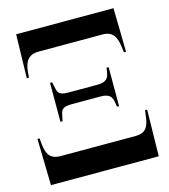

<svg xmlns="http://www.w3.org/2000/svg" viewBox="-107 -800 782 886"><g transform="rotate(-15 284.0 -357.0)"><path d="M47 -505H57L60 -535C64 -578 81 -610 131 -610H437C487 -610 501 -578 507 -535L511 -505H521L517 -714H52ZM145 -271H155L159 -290C165 -319 166 -336 215 -336H354C398 -336 408 -318 412 -290L415 -271H425V-457H415L412 -438C408 -410 398 -392 354 -392H215C166 -392 165 -409 159 -438L155 -457H145ZM27 0H542L546 -222H536L532 -192C526 -146 513 -118 463 -118H105C55 -118 40 -146 35 -192L32 -222H22Z"/></g></svg>

Font: Noto Serif Display ExtraCondensed ExtraBold
Style: Regular
Weight: 800
Width: 2
Designer: Monotype Design Team
Foundry: Monotype Imaging Inc.
Version: Version 2.009